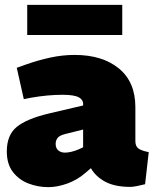

<svg xmlns="http://www.w3.org/2000/svg" viewBox="-20 -761 642 790"><path d="M179 9Q136 9 97 -6Q58 -21 33 -53.5Q8 -86 8 -138Q8 -205 48.5 -238.5Q89 -272 181 -294L322 -327V-329Q324 -349 305 -360Q286 -371 238 -371Q207 -371 174.5 -368Q142 -365 108 -359L78 -353L49 -482L88 -496Q136 -513 186.5 -524Q237 -535 287 -535Q401 -535 469 -479.5Q537 -424 537 -320V-180Q537 -160 549 -150.5Q561 -141 592 -135L577 -3Q561 1 544 4.5Q527 8 516 8Q453 8 413.5 -13Q374 -34 354 -69L333 -51Q299 -21 257.5 -6Q216 9 179 9ZM247 -133Q259 -133 274 -136.5Q289 -140 305 -147L322 -155V-228L250 -210Q225 -204 217 -193.5Q209 -183 209 -169Q209 -151 220 -142Q231 -133 247 -133ZM92 -617V-741H483V-617Z"/></svg>

Font: REM Black
Style: Regular
Weight: 900
Designer: Octavio Pardo
Foundry: Ashler Design
Version: Version 1.005;gftools[0.9.28]